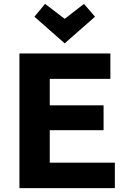

<svg xmlns="http://www.w3.org/2000/svg" viewBox="-20 -968 646 988"><path d="M80 0V-693H548V-562H236V-426H513V-298H236V-131H571V0ZM313 -745 157 -882 212 -948 313 -871 412 -948 469 -882Z"/></svg>

Font: Ubuntu Sans ExtraBold
Style: Regular
Weight: 800
Designer: Dalton Maag Ltd
Foundry: Dalton Maag Ltd
Version: Version 1.006; ttfautohint (v1.8.4.7-5d5b)